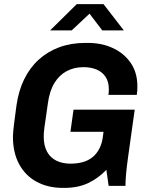

<svg xmlns="http://www.w3.org/2000/svg" viewBox="-20 -905 729 935"><path d="M286 10Q214 10 159 -19.5Q104 -49 73.5 -105Q43 -161 43 -239Q43 -259 48.5 -302.5Q54 -346 60 -390Q70 -462 97.5 -518.5Q125 -575 168.5 -614.5Q212 -654 269 -675Q326 -696 395 -696H409Q476 -696 530.5 -670.5Q585 -645 617 -598Q649 -551 649 -485Q649 -474 648.5 -464Q648 -454 646 -443H508Q509 -449 509.5 -455.5Q510 -462 510 -470Q510 -507 494 -531Q478 -555 450 -566.5Q422 -578 387 -578Q341 -578 304.5 -558.5Q268 -539 244.5 -500Q221 -461 213 -401Q207 -358 203 -330.5Q199 -303 196.5 -285.5Q194 -268 193.5 -257.5Q193 -247 193 -238Q193 -196 209 -166.5Q225 -137 254.5 -122.5Q284 -108 323 -108Q356 -108 383 -115.5Q410 -123 430.5 -139.5Q451 -156 464.5 -182.5Q478 -209 482 -247L484 -263H323L338 -371H636L603 -135Q597 -92 594 -58.5Q591 -25 591 0H509L498 -78Q459 -37 409.5 -13.5Q360 10 293 10ZM224 -757 354 -885H484L583 -757H478L402 -857H436L329 -757Z"/></svg>

Font: Chivo Medium SemiBold
Style: Italic
Weight: 600
Italic angle: -8.05°
Version: Version 2.002